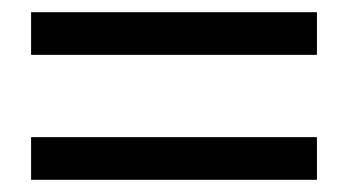

<svg xmlns="http://www.w3.org/2000/svg" viewBox="-20 -392 570 315"><path d="M31 -302V-372H500V-302ZM31 -97V-167H500V-97Z"/></svg>

Font: Frank Ruhl Libre Medium
Style: Regular
Weight: 500
Designer: Yanek Iontef
Foundry: Fontef
Version: Version 6.004